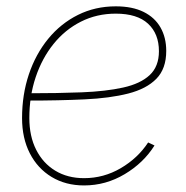

<svg xmlns="http://www.w3.org/2000/svg" viewBox="-20 -563 571 591"><path d="M238.8 7.8Q182.1 7.8 138.9 -18.3Q95.7 -44.4 71.8 -91.1Q47.9 -137.7 47.9 -199.7Q47.9 -271.5 68.8 -334Q89.8 -396.5 128.4 -443.6Q167 -490.7 220 -517.1Q272.9 -543.5 336.4 -543.5Q387.2 -543.5 421.9 -526.4Q456.5 -509.3 474.1 -478.3Q491.7 -447.3 491.7 -406.2Q491.7 -351.6 461.4 -320.6Q431.2 -289.6 374.8 -275.1Q318.4 -260.7 240 -257.1Q161.6 -253.4 65.9 -253.4V-275.9Q157.2 -275.9 231.4 -278.8Q305.7 -281.7 358.9 -293.5Q412.1 -305.2 440.7 -331.8Q469.2 -358.4 469.2 -405.3Q469.2 -459 435.8 -490Q402.3 -521 336.4 -521Q277.8 -521 229 -496.3Q180.2 -471.7 144.8 -427.7Q109.4 -383.8 89.8 -325.4Q70.3 -267.1 70.3 -199.7Q70.3 -143.6 91.3 -102.1Q112.3 -60.5 150.1 -37.6Q188 -14.6 238.8 -14.6Q299.3 -14.6 351.8 -45.4Q404.3 -76.2 436 -124.5L455.6 -115.2Q421.9 -61.5 363.8 -26.9Q305.7 7.8 238.8 7.8Z"/></svg>

Font: Inter 20pt Thin
Style: Italic
Weight: 250
Italic angle: -9.3988°
Version: Version 4.001;git-66647c0bb